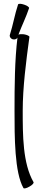

<svg xmlns="http://www.w3.org/2000/svg" viewBox="-20 -994 241 1031"><path d="M74 -793V-794C59 -671 58 -531 58 -400C58 -258 58 -68 106 16C109 20 123 17 138 8C153 0 163 -11 160 -16C102 -117 102 -268 102 -400C102 -524 120 -664 138 -796C138 -801 125 -807 108 -810C96 -811 85 -811 79 -808C97 -856 120 -902 136 -950C138 -955 126 -964 110 -969C93 -975 79 -975 77 -970C59 -916 50 -860 33 -807C30 -798 36 -787 48 -783C59 -780 71 -784 74 -793Z"/></svg>

Font: Nupuram ExtraLight
Style: Regular
Weight: 200
Designer: Santhosh Thottingal (santhosh.thottingal@gmail.com)
Foundry: SMC
Version: Version 1.000